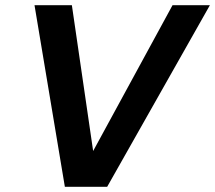

<svg xmlns="http://www.w3.org/2000/svg" viewBox="-20 -720 829 740"><path d="M645 -700H789L393 0H230L113 -700H257L339 -138Z"/></svg>

Font: Albert Sans
Style: Bold Italic
Weight: 700
Italic angle: -11.25°
Designer: Andreas Rasmussen
Foundry: a.Foundry
Version: Version 1.025